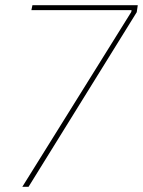

<svg xmlns="http://www.w3.org/2000/svg" viewBox="-20 -720 551 740"><path d="M66 0H90L507 -673L511 -700H105L101 -681H487L486 -674Z"/></svg>

Font: Fixel Text 20240404 Thin
Style: Italic
Weight: 100
Width: 4
Italic angle: -10°
Designer: AlfaBravo + MacPaw
Foundry: Kyrylo Tkachov, Marchela Mozhyna, Serhii Makarenko, Maria Weinstein, Zakhar Kryvoshyya
Version: Version 1.211;Glyphs 3.2 (3225)